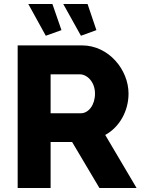

<svg xmlns="http://www.w3.org/2000/svg" viewBox="-20 -936 710 956"><path d="M383 -758 460 -786 416 -916H295ZM208 -758 286 -786 241 -916H121ZM232 0V-229H339L475 0H660L504 -264C575 -303 620 -383 620 -470C620 -588 522 -710 388 -710H68V0ZM232 -566H377C414 -566 453 -528 453 -470C453 -413 421 -372 382 -372H232Z"/></svg>

Font: Raleway
Style: ExtraBold
Weight: 800
Designer: Matt McInerney, Pablo Impallari, Rodrigo Fuenzalida
Foundry: Matt McInerney, Pablo Impallari, Rodrigo Fuenzalida
Version: Version 3.000